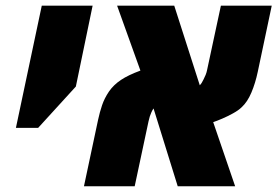

<svg xmlns="http://www.w3.org/2000/svg" viewBox="-20 -651 970 671"><path d="M35.6 -204.1 126 -631.3H303.7L245.1 -348.6L113.3 -204.1Z M273.4 0 322.8 -232.4Q328.6 -259.3 336.7 -283.2Q344.7 -307.1 360.8 -331.1Q377 -354.5 402.6 -371.6Q428.2 -388.7 470.7 -404.3L389.2 -631.3H588.9L678.2 -353Q681.6 -356.4 685.1 -361.8Q688.5 -367.2 691.4 -373.5Q695.3 -380.9 698.7 -389.4Q702.1 -397.9 703.6 -405.8L752 -631.3H929.7L880.9 -400.4Q872.6 -360.8 858.6 -327.6Q844.7 -294.4 823.7 -275.4Q813 -265.1 794.4 -254.9Q775.9 -244.6 757.1 -236.6Q738.3 -228.5 725.1 -224.1L801.8 0H601.1L516.6 -272Q514.6 -269.5 512.7 -265.9Q510.7 -262.2 508.8 -257.8Q505.9 -251.5 503.4 -243.7Q501 -235.8 499 -226.6L450.7 0Z"/></svg>

Font: Open Sans SemiCondensed ExtraBold
Style: Italic
Weight: 800
Width: 4
Italic angle: -12°
Designer: Monotype Design Team
Foundry: Monotype Imaging Inc.
Version: Version 3.003